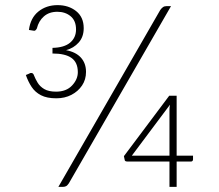

<svg xmlns="http://www.w3.org/2000/svg" viewBox="-20 -730 855 750"><path d="M200 -346Q163 -346 140 -358Q117 -370 103.5 -390.5Q90 -411 81 -437L93 -442Q96 -444 98 -444.5Q100 -445 102 -445Q110 -445 113 -435Q118 -422 127 -407Q136 -392 153 -382Q170 -372 199 -372Q239 -372 261.5 -396Q284 -420 284 -448Q284 -486 259.5 -503.5Q235 -521 185 -521V-543Q231 -544 254 -563.5Q277 -583 277 -615Q277 -649 256 -666.5Q235 -684 204 -684Q172 -684 151.5 -666Q131 -648 124 -619Q122 -615 119 -612Q116 -609 112 -610L93 -613Q99 -660 130 -685Q161 -710 205 -710Q248 -710 277.5 -686.5Q307 -663 307 -620Q307 -586 287.5 -564Q268 -542 238 -534Q276 -527 296 -505Q316 -483 316 -449Q316 -419 300.5 -396Q285 -373 259 -359.5Q233 -346 200 -346ZM642 0V-99H478Q467 -99 467 -106L464 -120L641 -356H670V-122H734V-107Q734 -104 732 -101.5Q730 -99 726 -99H670V0ZM495 -122H642V-301Q642 -306 642.5 -311Q643 -316 644 -321ZM208 0 606 -691Q611 -698 616.5 -702Q622 -706 630 -706H648L249 -14Q243 -5 237.5 -2.5Q232 0 225 0Z"/></svg>

Font: Aleo ExtraLight
Style: Regular
Weight: 250
Designer: Alessio Laiso
Foundry: Alessio Laiso
Version: Version 2.001;gftools[0.9.29]